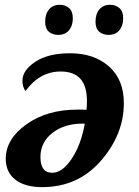

<svg xmlns="http://www.w3.org/2000/svg" viewBox="-20 -767 575 797"><path d="M85.9 -389.2Q73.2 -405.8 73.2 -432.1Q73.2 -475.1 126.5 -510.5Q179.7 -545.9 271 -545.9Q370.6 -545.9 432.4 -491.2Q494.1 -436.5 494.1 -338.9Q494.1 -209 398.9 -99.6Q303.7 9.8 154.8 9.8Q83.5 9.8 43.7 -21.2Q3.9 -52.2 3.9 -107.9Q3.9 -189.5 89.4 -250.7Q174.8 -312 301.8 -312H319.8Q330.1 -312 338.9 -311Q340.8 -322.8 340.8 -349.1Q340.8 -470.2 231.9 -470.2Q145 -470.2 85.9 -389.2ZM332 -253.9H323.2Q247.1 -253.9 197.5 -215.1Q147.9 -176.3 147.9 -115.2Q147.9 -49.8 196.8 -49.8Q238.8 -49.8 277.6 -107.9Q316.4 -166 332 -253.9ZM282.2 -691.9Q282.2 -672.4 276.9 -659.2Q271.5 -646 263.2 -637.7Q254.9 -629.4 244.1 -625.7Q233.4 -622.1 222.7 -622.1Q197.8 -622.1 182.6 -635.5Q167.5 -648.9 167.5 -676.8Q167.5 -709 183.6 -728Q199.7 -747.1 227.5 -747.1Q251.5 -747.1 266.8 -733.4Q282.2 -719.7 282.2 -691.9ZM491.2 -691.9Q491.2 -672.4 485.8 -659.2Q480.5 -646 472.2 -637.7Q463.9 -629.4 453.1 -625.7Q442.4 -622.1 431.6 -622.1Q406.7 -622.1 391.6 -635.5Q376.5 -648.9 376.5 -676.8Q376.5 -709 392.6 -728Q408.7 -747.1 436.5 -747.1Q460.4 -747.1 475.8 -733.4Q491.2 -719.7 491.2 -691.9Z"/></svg>

Font: Droid Serif
Style: Bold Italic
Weight: 700
Italic angle: -12°
Designer: Monotype Design team
Foundry: Monotype Imaging Inc.
Version: Version 1.03